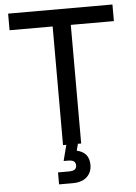

<svg xmlns="http://www.w3.org/2000/svg" viewBox="-60 -745 700 990"><g transform="rotate(-5 290.0 -250.0)"><path d="M243 -614H20V-700H560V-614H337V0H320L311 35Q375 49 375 114Q375 152 349.5 176Q324 200 275 200H205V138H260Q283 138 292 131Q301 124 301 110Q301 96 292 89Q283 82 260 82H239L260 0H243Z"/></g></svg>

Font: PT Root UI Medium
Style: Regular
Weight: 500
Designer: Vitaly Kuzmin
Foundry: ParaType Ltd.
Version: Version 2.001G